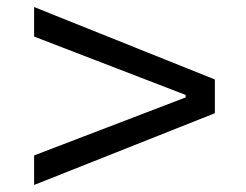

<svg xmlns="http://www.w3.org/2000/svg" viewBox="-20 -634 700 546"><path d="M77 -108V-192L508 -357V-364L77 -530V-614L591 -408V-312Z"/></svg>

Font: Mona Sans SemiExpanded
Style: Regular
Weight: 400
Width: 6
Designer: Deni Anggara
Foundry: GitHub
Version: Version 2.000